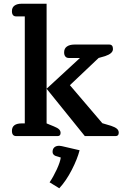

<svg xmlns="http://www.w3.org/2000/svg" viewBox="-20 -730 675 1030"><path d="M44 -28Q44 -68 97 -68H113V-642H67Q44 -642 44 -670Q44 -690 58 -700Q72 -710 97 -710H230V-68L269 -52Q289 -44 297 -36Q305 -28 305 -17Q305 0 289 0H67Q44 0 44 -28ZM230 -254 409 -419H349Q337 -419 330.5 -427Q324 -435 324 -449Q324 -470 339 -480.5Q354 -491 380 -491H566Q586 -491 586 -467Q586 -443 544 -429L509 -419L355 -273L529 -69L576 -55Q597 -48 607 -39.5Q617 -31 617 -18Q617 0 600 0H435ZM246 248Q266 219 284.5 179Q303 139 306 115L279 107Q262 100 262 85Q262 69 271.5 60.5Q281 52 298 52Q302 52 312 54L407 76Q395 123 365 181.5Q335 240 298 280Z"/></svg>

Font: Maitree Semibold
Style: Regular
Weight: 600
Designer: CadsonDemak Team
Foundry: CadsonDemak
Version: Version 1.000